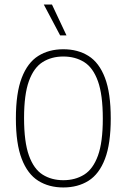

<svg xmlns="http://www.w3.org/2000/svg" viewBox="-20 -819 558 846"><path d="M259 7Q195.5 7 148.5 -22.5Q101.5 -52 75.8 -118.8Q50 -185.5 50 -297Q50 -409 75.8 -476Q101.5 -543 148.5 -572.5Q195.5 -602 259 -602Q323 -602 370 -572.5Q417 -543 442.5 -476Q468 -409 468 -297Q468 -185.5 442.5 -118.8Q417 -52 370 -22.5Q323 7 259 7ZM259 -25Q311.5 -25 350.8 -49.5Q390 -74 411.5 -133Q433 -192 433 -296Q433 -401.5 411.5 -461.2Q390 -521 350.8 -545.5Q311.5 -570 259 -570Q207 -570 168 -545.5Q129 -521 107.5 -462Q86 -403 86 -299Q86 -193.5 107.5 -133.8Q129 -74 168 -49.5Q207 -25 259 -25ZM245 -663 173 -799H209L273 -663Z"/></svg>

Font: Encode Sans SC Condensed Thin
Style: Regular
Weight: 100
Width: 3
Designer: Multiple Designers
Foundry: Impallari Type
Version: Version 3.002